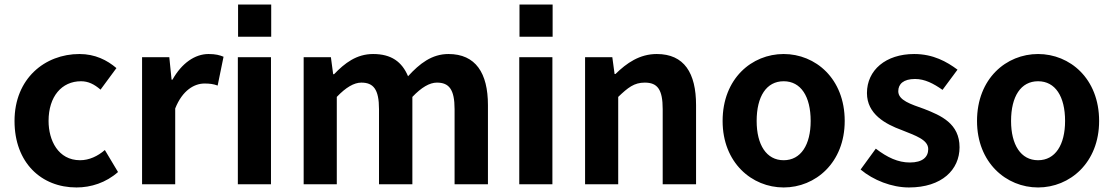

<svg xmlns="http://www.w3.org/2000/svg" viewBox="-20 -812 4907 846"><path d="M317 14C381 14 447 -7 500 -54L442 -151C411 -124 373 -106 333 -106C236 -106 194 -194 194 -279C194 -387 252 -454 337 -454C369 -454 395 -441 423 -417L493 -512C452 -547 399 -574 330 -574C178 -574 44 -466 44 -279C44 -95 162 14 317 14Z M726 -560H606V0H752V-334C784 -415 837 -444 881 -444C904 -444 920 -442 939 -435L965 -562C948 -569 930 -574 899 -574C839 -574 781 -534 740 -461H736Z M1029 -650H1175V-792H1029ZM1028 -560V0H1174V-560Z M1438 -560H1318V0H1464V-385C1504 -427 1540 -448 1572 -448C1625 -448 1650 -419 1650 -331V0H1797V-385C1837 -427 1873 -448 1905 -448C1958 -448 1983 -419 1983 -331V0H2130V-349C2130 -490 2076 -574 1956 -574C1883 -574 1829 -532 1778 -476C1751 -540 1704 -574 1624 -574C1551 -574 1499 -534 1452 -485H1448Z M2269 -650H2415V-792H2269ZM2268 -560V0H2414V-560Z M2678 -560H2558V0H2704V-385C2747 -426 2774 -448 2821 -448C2877 -448 2900 -418 2900 -331V0H3047V-349C3047 -490 2995 -574 2874 -574C2798 -574 2741 -534 2692 -486H2688Z M3433 14C3573 14 3702 -95 3702 -279C3702 -466 3573 -574 3433 -574C3293 -574 3164 -466 3164 -279C3164 -95 3293 14 3433 14ZM3433 -106C3357 -106 3314 -174 3314 -279C3314 -387 3357 -454 3433 -454C3509 -454 3552 -387 3552 -279C3552 -174 3509 -106 3433 -106Z M3985 14C4131 14 4208 -65 4208 -163C4208 -268 4126 -303 4052 -332C3993 -353 3938 -370 3938 -410C3938 -442 3961 -464 4012 -464C4055 -464 4093 -444 4133 -416L4199 -505C4152 -540 4092 -574 4008 -574C3883 -574 3800 -503 3800 -402C3800 -309 3882 -265 3953 -239C4012 -215 4070 -197 4070 -155C4070 -120 4045 -96 3989 -96C3937 -96 3890 -118 3839 -157L3772 -65C3828 -18 3909 14 3985 14Z M4554 14C4694 14 4823 -95 4823 -279C4823 -466 4694 -574 4554 -574C4414 -574 4285 -466 4285 -279C4285 -95 4414 14 4554 14ZM4554 -106C4478 -106 4435 -174 4435 -279C4435 -387 4478 -454 4554 -454C4630 -454 4673 -387 4673 -279C4673 -174 4630 -106 4554 -106Z"/></svg>

Font: Bithumb Trading Sans Bold
Style: Bold
Weight: 700
Designer: Ham Hyungwon
Foundry: Bithumb
Version: Version 0.500;FEAKit 1.0